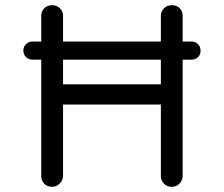

<svg xmlns="http://www.w3.org/2000/svg" viewBox="-20 -720 863 740"><path d="M106 -490Q91 -490 80.5 -500Q70 -510 70 -525Q70 -540 80.5 -550Q91 -560 106 -560H718Q733 -560 743 -550Q753 -540 753 -524Q753 -509 743 -499.5Q733 -490 718 -490ZM182 -700Q198 -700 210.5 -688.5Q223 -677 223 -659V-41Q222 -24 209.5 -12Q197 0 181 0Q162 0 150.5 -12Q139 -24 139 -41V-659Q139 -677 151 -688.5Q163 -700 182 -700ZM642 -700Q661 -700 672.5 -688.5Q684 -677 684 -659V-41Q683 -24 671.5 -12Q660 0 641 0Q624 0 612 -12Q600 -24 600 -41V-659Q600 -677 612.5 -688.5Q625 -700 642 -700ZM178 -395H643L642 -317H175Z"/></svg>

Font: Quicksand Light Medium
Style: Regular
Weight: 500
Version: Version 3.006